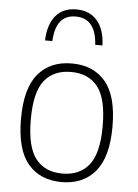

<svg xmlns="http://www.w3.org/2000/svg" viewBox="-56 -845 646 899"><g transform="rotate(5 267.0 -396.0)"><path d="M52.5 -270Q52.5 -413 109.2 -480.8Q166 -548.5 267.5 -548.5Q369 -548.5 425.8 -481.2Q482.5 -414 482.5 -270Q482.5 -127.5 425.5 -59.2Q368.5 9 267.5 9Q166 9 109.2 -58.5Q52.5 -126 52.5 -270ZM436.5 -268.5Q436.5 -398 393 -453.2Q349.5 -508.5 267.5 -508.5Q185.5 -508.5 142 -453.8Q98.5 -399 98.5 -271.5Q98.5 -142 142 -86.5Q185.5 -31 267.5 -31Q349 -31 392.8 -86.2Q436.5 -141.5 436.5 -268.5ZM266.5 -802.5Q329 -802.5 364.5 -761.2Q400 -720 402.5 -645H368.5Q361 -769 266.5 -769Q219 -769 194.5 -737.8Q170 -706.5 167 -645H132.5Q135.5 -721 170 -761.8Q204.5 -802.5 266.5 -802.5Z"/></g></svg>

Font: Encode Sans ExtraLight
Style: Regular
Weight: 275
Designer: Multiple Designers
Foundry: Impallari Type
Version: Version 2.000